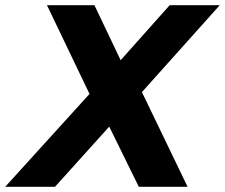

<svg xmlns="http://www.w3.org/2000/svg" viewBox="-65 -720 867 740"><path d="M116 -700 280 -358 -45 0H147L356 -232L470 0H658L482 -365L782 -700H589L400 -488L299 -700Z"/></svg>

Font: AWKNG-Font
Style: Bold Italic
Weight: 700
Italic angle: -11.3°
Designer: Awakening Church
Foundry: Awakening Church
Version: Version 1.700;PS 001.700;hotconv 1.0.88;makeotf.lib2.5.64775